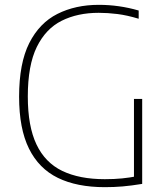

<svg xmlns="http://www.w3.org/2000/svg" viewBox="-20 -769 690 794"><path d="M413.5 5Q298 5 219.2 -33.5Q140.5 -72 99.8 -154.5Q59 -237 59 -369Q59 -507.5 101 -590.8Q143 -674 217.5 -711.5Q292 -749 388.5 -749Q430.5 -749 471.2 -743.2Q512 -737.5 553.5 -725.5V-691.5Q505.5 -706 465.5 -711Q425.5 -716 388 -716Q301 -716 235.2 -683.2Q169.5 -650.5 132.2 -574.8Q95 -499 95 -370Q95 -247 130.8 -171.8Q166.5 -96.5 237.5 -62.2Q308.5 -28 413.5 -28Q452.5 -28 484.5 -31.2Q516.5 -34.5 545 -40L534 -22.5V-360H568V-8.5Q522 -1 486.8 2Q451.5 5 413.5 5Z"/></svg>

Font: Encode Sans SC Condensed Thin Thin
Style: Regular
Weight: 250
Version: Version 3.002